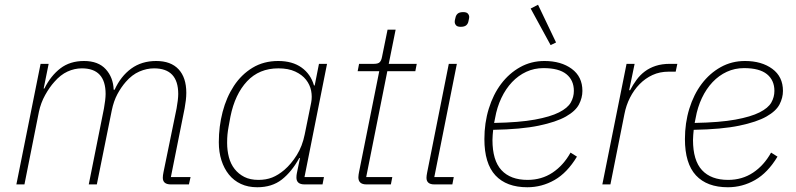

<svg xmlns="http://www.w3.org/2000/svg" viewBox="-20 -777 3354 809"><path d="M49 0 151 -508H185L164 -404H167Q194 -458 234.5 -489Q275 -520 334 -520Q394 -520 425.5 -485.5Q457 -451 459 -399H463Q489 -456 533 -488Q577 -520 638 -520Q700 -520 732.5 -485Q765 -450 765 -386Q765 -371 763 -354Q761 -337 758 -321L700 -31H783L776 0H700Q666 0 666 -28Q666 -38 669 -52L724 -320Q727 -336 729 -353Q731 -370 731 -381Q731 -489 629 -489Q598 -489 567 -475.5Q536 -462 510 -432Q490 -409 474.5 -380Q459 -351 451 -312L388 0H354L418 -320Q421 -336 423 -353Q425 -370 425 -381Q425 -489 325 -489Q294 -489 264.5 -475.5Q235 -462 209 -432Q189 -410 170.5 -377Q152 -344 144 -306L83 0Z M1263 0Q1229 0 1229 -29Q1229 -34 1229.5 -38.5Q1230 -43 1231 -48L1244 -111H1241Q1209 -53 1167.5 -20.5Q1126 12 1064 12Q1025 12 995 -2Q965 -16 944.5 -41.5Q924 -67 913 -101.5Q902 -136 902 -178Q902 -244 918 -305.5Q934 -367 965.5 -415Q997 -463 1044 -491.5Q1091 -520 1152 -520Q1212 -520 1250.5 -492.5Q1289 -465 1303 -417H1306L1324 -508H1358L1263 -31H1345L1339 0ZM1069 -19Q1101 -19 1126.5 -29Q1152 -39 1178 -61Q1207 -86 1230.5 -123.5Q1254 -161 1264 -211L1291 -344Q1296 -369 1291 -394.5Q1286 -420 1269.5 -441Q1253 -462 1224 -475.5Q1195 -489 1153 -489Q1072 -489 1021 -434.5Q970 -380 951 -286L943 -242Q940 -226 938.5 -210.5Q937 -195 937 -175Q937 -143 944.5 -114.5Q952 -86 968.5 -65Q985 -44 1009.5 -31.5Q1034 -19 1069 -19Z M1524 0Q1490 0 1490 -30Q1490 -35 1491 -41.5Q1492 -48 1493 -53L1578 -477H1487L1493 -508H1556Q1573 -508 1580 -515Q1587 -522 1590 -539L1613 -652H1647L1618 -508H1736L1730 -477H1612L1523 -31H1633L1627 0Z M1921 -664Q1907 -664 1901.5 -670.5Q1896 -677 1896 -685Q1896 -688 1896.5 -691.5Q1897 -695 1899 -702Q1901 -713 1908.5 -719.5Q1916 -726 1932 -726Q1946 -726 1951.5 -719.5Q1957 -713 1957 -705Q1957 -701 1954 -688Q1952 -677 1944.5 -670.5Q1937 -664 1921 -664ZM1810 0Q1777 0 1777 -28Q1777 -36 1780 -51L1871 -508H1905L1810 -31H1892L1886 0Z M2202 12Q2114 12 2067.5 -38Q2021 -88 2021 -191Q2021 -259 2039.5 -319Q2058 -379 2091.5 -423.5Q2125 -468 2171.5 -494Q2218 -520 2274 -520Q2344 -520 2389 -487Q2434 -454 2434 -394Q2434 -365 2419.5 -337Q2405 -309 2364.5 -286Q2324 -263 2250 -247.5Q2176 -232 2058 -230Q2057 -222 2056 -208.5Q2055 -195 2055 -187Q2055 -101 2093 -60Q2131 -19 2203 -19Q2262 -19 2308 -49.5Q2354 -80 2384 -134L2411 -117Q2370 -49 2316.5 -18.5Q2263 12 2202 12ZM2270 -490Q2231 -490 2197.5 -474.5Q2164 -459 2137.5 -431Q2111 -403 2092.5 -364Q2074 -325 2066 -279L2062 -259Q2168 -261 2233.5 -273Q2299 -285 2335.5 -303.5Q2372 -322 2385 -345Q2398 -368 2398 -394Q2398 -439 2366.5 -464.5Q2335 -490 2270 -490ZM2216 -741 2247 -757 2323 -598 2300 -587Z M2518 0 2620 -508H2654L2631 -397H2635Q2647 -420 2662 -440.5Q2677 -461 2697 -476Q2717 -491 2743 -499.5Q2769 -508 2803 -508H2834L2827 -475H2797Q2760 -475 2729.5 -461Q2699 -447 2675 -422.5Q2651 -398 2634.5 -365.5Q2618 -333 2611 -296L2552 0Z M3047 12Q2959 12 2912.5 -38Q2866 -88 2866 -191Q2866 -259 2884.5 -319Q2903 -379 2936.5 -423.5Q2970 -468 3016.5 -494Q3063 -520 3119 -520Q3189 -520 3234 -487Q3279 -454 3279 -394Q3279 -365 3264.5 -337Q3250 -309 3209.5 -286Q3169 -263 3095 -247.5Q3021 -232 2903 -230Q2902 -222 2901 -208.5Q2900 -195 2900 -187Q2900 -101 2938 -60Q2976 -19 3048 -19Q3107 -19 3153 -49.5Q3199 -80 3229 -134L3256 -117Q3215 -49 3161.5 -18.5Q3108 12 3047 12ZM3115 -490Q3076 -490 3042.5 -474.5Q3009 -459 2982.5 -431Q2956 -403 2937.5 -364Q2919 -325 2911 -279L2907 -259Q3013 -261 3078.5 -273Q3144 -285 3180.5 -303.5Q3217 -322 3230 -345Q3243 -368 3243 -394Q3243 -439 3211.5 -464.5Q3180 -490 3115 -490Z"/></svg>

Font: IBM Plex Sans ExtLt
Style: Italic
Weight: 200
Italic angle: -11°
Designer: Mike Abbink, Paul van der Laan, Pieter van Rosmalen
Foundry: Bold Monday
Version: Version 3.005